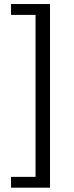

<svg xmlns="http://www.w3.org/2000/svg" viewBox="-20 -749 357 926"><path d="M33.2 156.2V104H151.4V-677.2H33.2V-729.5H221.2V156.2Z"/></svg>

Font: Akatab Medium
Style: Regular
Weight: 500
Designer: SIL Global
Foundry: SIL Global
Version: Version 4.100